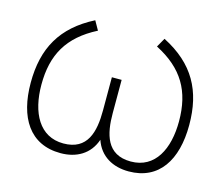

<svg xmlns="http://www.w3.org/2000/svg" viewBox="-85 -668 933 798"><g transform="rotate(15 381.0 -269.5)"><path d="M235 16C302.5 16 358.5 -14.5 381 -80.5C403.5 -14.5 460 16 528 16C658 16 722 -84 722 -235C722 -382 667 -485 530 -555L508 -516C627 -455 677 -369 677 -239C677 -121 631 -26 526 -26C421 -26 402 -112 402 -201V-344H360V-201C360 -109 340 -26 236 -26C133 -26 85 -118 85 -239C85 -367 133 -454 254 -516L232 -555C97 -486 40 -384 40 -235C40 -86 102 16 235 16Z"/></g></svg>

Font: Hauora ExtraLight
Style: Regular
Weight: 200
Designer: Mikhail Sharanda
Foundry: WCYS & Co.
Version: Version 1.010